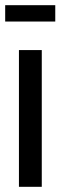

<svg xmlns="http://www.w3.org/2000/svg" viewBox="-25 -720 233 740"><path d="M48 0V-527H136V0ZM-5 -637V-700H188V-637Z"/></svg>

Font: Archivo ExtraCondensed Medium
Style: Regular
Weight: 500
Width: 2
Designer: Hector Gatti
Foundry: Omnibus-Type
Version: Version 2.001